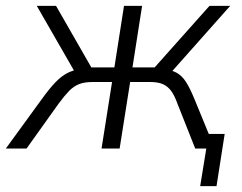

<svg xmlns="http://www.w3.org/2000/svg" viewBox="-48 -509 831 658"><path d="M638 129 659 0H625L633 -50H722L694 129ZM-28 0 95 -169Q121 -205 141 -226Q161 -247 181.5 -258Q202 -269 231 -273L212 -256L78 -489H144L265 -278H344L377 -489H439L406 -278H482L670 -489H741L534 -256L513 -273Q541 -269 558.5 -259Q576 -249 589.5 -228Q603 -207 619 -168L688 0H621L560 -154Q550 -182 538.5 -197.5Q527 -213 510.5 -220.5Q494 -228 465 -228H398L362 0H300L336 -228H270Q241 -228 222.5 -220.5Q204 -213 188.5 -197Q173 -181 153 -154L43 0Z"/></svg>

Font: Nunito Sans 10pt SemiCondensed Light
Style: Italic
Weight: 300
Width: 4
Italic angle: -9°
Designer: Vernon Adams
Foundry: Vernon Adams
Version: Version 3.101;gftools[0.9.27]